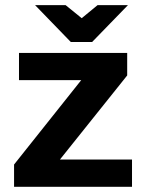

<svg xmlns="http://www.w3.org/2000/svg" viewBox="-20 -720 562 740"><path d="M34.2 -85.9 293 -411.1H53.2V-516.1H470.2V-429.2L210.9 -105H488.8V0H34.2ZM473.1 -700.2 335 -558.1H252.9L115.2 -700.2H232.9L294.9 -649.9L356 -700.2Z"/></svg>

Font: LT Superior
Style: Bold
Weight: 400
Designer: Daniel Lyons
Foundry: LyonsType
Version: Version 1.000